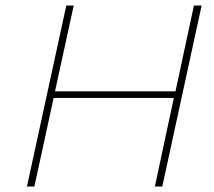

<svg xmlns="http://www.w3.org/2000/svg" viewBox="-20 -678 777 698"><path d="M713 -658 570 0H543L612 -322H175L105 0H78L221 -658H248L180 -346H618L685 -658Z"/></svg>

Font: Ysabeau Extralight
Style: Italic
Weight: 200
Italic angle: -12°
Designer: Christian Thalmann (Catharsis Fonts)
Version: Version 0.003